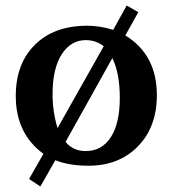

<svg xmlns="http://www.w3.org/2000/svg" viewBox="-20 -591 617 694"><path d="M37 -244Q37 -361 106.5 -429.5Q176 -498 295 -498Q342 -498 389 -483L438 -571L480 -547L433 -463Q547 -393 547 -247Q547 -132 478.5 -62Q410 8 300 8Q229 8 180 -12L126 83L85 56L137 -35Q37 -108 37 -244ZM170 -251Q170 -187 188 -128L355 -424Q326 -446 290 -446Q236 -446 203 -394.5Q170 -343 170 -251ZM217 -78Q244 -45 290 -45Q348 -45 380.5 -95Q413 -145 413 -237Q413 -327 386 -381Z"/></svg>

Font: Khartiya
Style: Bold
Weight: 700
Version: Version 1.0.2